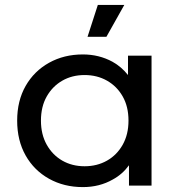

<svg xmlns="http://www.w3.org/2000/svg" viewBox="-20 -757 724 783"><path d="M337 -607 379 -737H487L414 -607ZM318 6Q241 6 180 -28Q119 -62 84.5 -123Q50 -184 50 -265Q50 -346 84.5 -406.5Q119 -467 180 -501Q241 -535 318 -535Q384 -535 439 -505Q475 -485 502 -451V-530H598V0H506V-83Q479 -46 440 -25Q386 6 318 6ZM325 -79Q376 -79 416.5 -102Q457 -125 480.5 -167Q504 -209 504 -265Q504 -322 480.5 -363.5Q457 -405 416.5 -428Q376 -451 325 -451Q274 -451 234 -428Q194 -405 170.5 -363.5Q147 -322 147 -265Q147 -209 170.5 -167Q194 -125 234 -102Q274 -79 325 -79Z"/></svg>

Font: Montserrat Z Med
Style: Regular
Weight: 500
Designer: Julieta Ulanovsky
Foundry: Julieta Ulanovsky
Version: Version 8.000